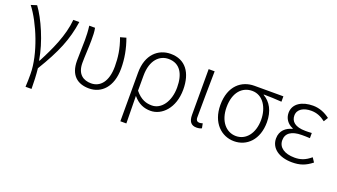

<svg xmlns="http://www.w3.org/2000/svg" viewBox="-63 -1062 3121 1777"><g transform="rotate(20 1497.5 -174.0)"><path d="M224 199H283C283 136 280 61 273 -1C403 -215 460 -353 487 -534H428C414 -375 340 -218 264 -72H259C231 -246 143 -444 67 -547L10 -529C114 -396 227 -124 227 73C227 125 227 148 224 199Z M780 13C902 13 998 -80 998 -261C998 -358 981 -451 946 -547L889 -531C926 -433 937 -346 937 -260C937 -107 869 -38 782 -38C709 -38 643 -75 643 -189C643 -253 650 -345 650 -412C650 -457 650 -496 642 -534H585C592 -479 593 -438 593 -395C593 -327 589 -259 589 -191C589 -46 668 13 780 13Z M1158 199H1217C1216 96 1215 32 1213 -71C1266 -8 1323 13 1386 13C1497 13 1605 -93 1605 -275C1605 -441 1530 -547 1384 -547C1262 -547 1158 -458 1158 -281ZM1381 -38C1328 -38 1273 -52 1215 -123V-271C1215 -426 1294 -496 1381 -496C1497 -496 1545 -403 1545 -274C1545 -132 1471 -38 1381 -38Z M1839 13C1862 13 1878 8 1890 2L1881 -44C1868 -40 1859 -38 1849 -38C1829 -38 1815 -50 1815 -78C1815 -225 1818 -379 1820 -534H1761V-85C1761 -19 1786 13 1839 13Z M2208 13C2334 13 2436 -84 2436 -256C2436 -365 2392 -444 2321 -484V-488C2382 -488 2436 -485 2497 -481V-534H2212C2088 -534 1976 -450 1976 -260C1976 -85 2084 13 2208 13ZM2209 -38C2111 -38 2037 -124 2037 -260C2037 -408 2113 -483 2210 -483C2317 -483 2378 -377 2378 -259C2378 -124 2306 -38 2209 -38Z M2780 13C2858 13 2911 -6 2973 -55L2945 -97C2891 -52 2846 -36 2787 -36C2687 -36 2626 -79 2626 -149C2626 -217 2678 -256 2780 -256C2806 -256 2829 -256 2860 -254V-305C2833 -303 2817 -303 2797 -303C2695 -303 2653 -345 2653 -402C2653 -466 2713 -497 2786 -497C2839 -497 2883 -479 2927 -445L2953 -487C2905 -523 2850 -547 2786 -547C2681 -547 2594 -500 2594 -407C2594 -354 2625 -307 2680 -285V-280C2620 -265 2566 -223 2566 -145C2566 -50 2650 13 2780 13Z"/></g></svg>

Font: Noto Sans KR Light
Style: Regular
Weight: 300
Designer: Ryoko NISHIZUKA 西塚涼子 (kana, bopomofo & ideographs); Paul D. Hunt (Latin, Greek & Cyrillic); Sandoll Communications 산돌커뮤니
Foundry: Adobe
Version: Version 2.004;hotconv 1.0.118;makeotfexe 2.5.65603